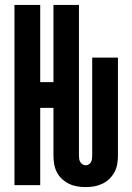

<svg xmlns="http://www.w3.org/2000/svg" viewBox="-20 -755 540 783"><path d="M329 8Q312 8 294.5 5Q277 2 261.5 -5.5Q246 -13 233 -25Q220 -37 212 -52.5Q204 -68 201 -85.5Q198 -103 198 -120V-315H144V0H39V-735H144V-420H198V-735H302V-120Q302 -113 303 -106.5Q304 -100 307.5 -94Q311 -88 317 -84.5Q323 -81 329 -81Q336 -81 342 -84.5Q348 -88 351 -94Q354 -100 355 -106.5Q356 -113 356 -120V-520H461V-120Q461 -103 458 -85.5Q455 -68 446.5 -52.5Q438 -37 425.5 -25Q413 -13 397 -5.5Q381 2 364 5Q347 8 329 8Z"/></svg>

Font: Iosevka Term Curly Extrabold
Style: Regular
Weight: 800
Designer: Belleve Invis
Foundry: Belleve Invis
Version: Version 32.3.0